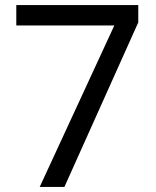

<svg xmlns="http://www.w3.org/2000/svg" viewBox="-20 -734 612 754"><path d="M136 0 429 -634H44V-714H523V-646L233 0Z"/></svg>

Font: Noto Sans Yi
Style: Regular
Weight: 400
Designer: Monotype Design Team
Foundry: Monotype Imaging Inc.
Version: Version 2.002; ttfautohint (v1.8.4.7-5d5b)